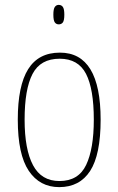

<svg xmlns="http://www.w3.org/2000/svg" viewBox="-20 -758 486 788"><path d="M223 10Q143 10 98 -57Q53 -124 53 -267Q53 -406 95.5 -474Q138 -542 226 -542Q393 -542 393 -267Q393 -123 350 -56.5Q307 10 223 10ZM224 -15Q302 -15 333.5 -81Q365 -147 365 -267Q365 -393 333 -455Q301 -517 225 -517Q146 -517 113.5 -454.5Q81 -392 81 -267Q81 -145 115.5 -80Q150 -15 224 -15ZM221 -658Q211 -658 205 -666Q199 -674 199 -698Q199 -721 205 -729.5Q211 -738 221 -738Q232 -738 238 -729.5Q244 -721 244 -698Q244 -674 238 -666Q232 -658 221 -658Z"/></svg>

Font: Noto Serif Condensed Thin
Style: Regular
Weight: 100
Width: 3
Designer: Monotype Design Team
Foundry: Monotype Imaging Inc.
Version: Version 2.013; ttfautohint (v1.8.4.7-5d5b)